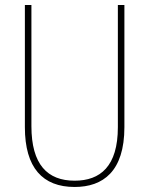

<svg xmlns="http://www.w3.org/2000/svg" viewBox="-20 -734 594 764"><path d="M475 -228V-714H449V-228C449 -72 379 -15 277 -15C169 -15 105 -79 105 -232V-714H79V-228C79 -66 150 10 277 10C390 10 475 -52 475 -228Z"/></svg>

Font: Noto Sans Thai Cond Thin
Style: Regular
Weight: 100
Width: 3
Designer: Monotype Design Team
Foundry: Monotype Imaging Inc.
Version: Version 2.002